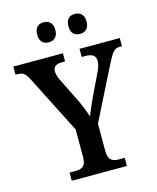

<svg xmlns="http://www.w3.org/2000/svg" viewBox="-134 -1003 891 1093"><g transform="rotate(-15 311.5 -456.5)"><path d="M414 -795C441 -795 467 -811 467 -854C467 -898 441 -913 414 -913C384 -913 360 -898 360 -854C360 -811 384 -795 414 -795ZM229 -795C257 -795 283 -811 283 -854C283 -898 257 -913 229 -913C200 -913 176 -898 176 -854C176 -811 200 -795 229 -795ZM151 0H476V-48H442C408 -48 379 -56 379 -116V-275L536 -588C567 -649 581 -666 611 -666H625V-714H388V-666H410C449 -666 470 -653 470 -621C470 -608 466 -586 453 -560L397 -444C377 -400 358 -359 346 -328C335 -359 323 -393 303 -434L234 -573C226 -589 219 -611 219 -627C219 -650 234 -666 270 -666H290V-714H-2V-666H11C45 -666 57 -652 77 -613L248 -276V-113C248 -55 219 -48 182 -48H151Z"/></g></svg>

Font: Noto Serif Armenian SemiCondensed SemiBold
Style: Regular
Weight: 600
Width: 4
Designer: Monotype Design Team
Foundry: Monotype Imaging Inc.
Version: Version 2.008